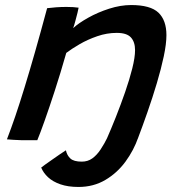

<svg xmlns="http://www.w3.org/2000/svg" viewBox="-20 -550 705 762"><path d="M291.5 192Q250 192 219.8 181.5Q189.5 171 170.8 153.5Q152 136 143.5 115Q147.5 111.5 159.5 103Q171.5 94.5 187.2 83.5Q203 72.5 217.8 62.2Q232.5 52 241.5 46.5Q246 67 259.5 79.2Q273 91.5 304.5 91.5Q328.5 91.5 346.5 78.5Q364.5 65.5 379.2 43.2Q394 21 408 -7.5L529 -5.5Q511 46.5 478 91.5Q445 136.5 398 164.2Q351 192 291.5 192ZM128 6.5Q116.5 6.5 100.2 6.5Q84 6.5 67.5 6.5Q53 6 34.5 5Q16 4 7.5 3Q23.5 -38.5 40.8 -89Q58 -139.5 77.2 -202.2Q96.5 -265 118.8 -343Q141 -421 167 -517.5Q182 -519.5 202.2 -521Q222.5 -522.5 243 -522.5Q256.5 -522.5 269.8 -521.8Q283 -521 292 -519.5Q291.5 -514.5 287.5 -499Q283.5 -483.5 279 -466.5Q274.5 -449.5 270.5 -438.5Q291.5 -458 329.8 -479.5Q368 -501 413.2 -515.5Q458.5 -530 500.5 -530Q577 -530 608.8 -499.8Q640.5 -469.5 640.5 -410.5Q640.5 -376 630 -326.5Q619.5 -277 602.5 -220Q585.5 -163 565.5 -105.8Q545.5 -48.5 526.5 1.5Q518 2.5 501.2 3.2Q484.5 4 466 4Q446.5 4 429.5 3.2Q412.5 2.5 403.5 1.5Q420.5 -37 439.8 -85.5Q459 -134 476.5 -184.2Q494 -234.5 505 -278.5Q516 -322.5 516 -351Q516 -383.5 499.5 -401.5Q483 -419.5 443.5 -419.5Q404 -419.5 365.8 -406.2Q327.5 -393 295.8 -374.5Q264 -356 243 -340Q219.5 -257.5 197.2 -189.2Q175 -121 157.2 -71Q139.5 -21 128 6.5Z"/></svg>

Font: Grandstander Thin Medium
Style: Italic
Weight: 500
Italic angle: -15°
Version: Version 1.200